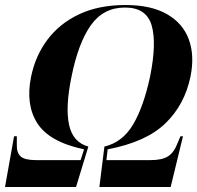

<svg xmlns="http://www.w3.org/2000/svg" viewBox="-49 -745 786 765"><path d="M-29 0 7 -202H18V-169Q17 -136 33.5 -121.5Q50 -107 96 -107H272L286 -150Q148 -179 100 -253.5Q52 -328 75 -440Q92 -523 140.5 -587.5Q189 -652 267 -688.5Q345 -725 451 -725Q553 -725 616.5 -688.5Q680 -652 703.5 -587.5Q727 -523 710 -440Q687 -328 610 -253.5Q533 -179 380 -150L375 -107H550Q596 -107 619.5 -121.5Q643 -136 656 -169L670 -202H680L631 0H347L367 -161Q439 -178 481 -248.5Q523 -319 549 -440Q576 -574 555 -644.5Q534 -715 449 -715Q363 -715 313 -644.5Q263 -574 236 -440Q211 -319 226 -248.5Q241 -178 303 -161L254 0Z"/></svg>

Font: Noto Serif Display SemiCondensed
Style: Bold Italic
Weight: 700
Width: 4
Italic angle: -12°
Designer: Monotype Design Team
Foundry: Monotype Imaging Inc.
Version: Version 2.009